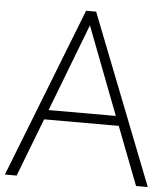

<svg xmlns="http://www.w3.org/2000/svg" viewBox="-58 -798 738 846"><g transform="rotate(5 311.0 -375.0)"><path d="M-4.9 0 288.6 -750H333L627 0H575.2L476.1 -257.3H146L46.9 0ZM162.1 -299.8H459.5L311 -687.5Z"/></g></svg>

Font: Spartan MB Light
Style: Regular
Weight: 300
Designer: Matt Bailey, Mirko Velimirovic
Foundry: Matt Bailey
Version: Version 1.005